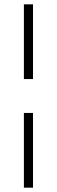

<svg xmlns="http://www.w3.org/2000/svg" viewBox="-20 -740 262 884"><path d="M90 -376V-720H132V-376ZM90 124V-220H132V124Z"/></svg>

Font: Vela Sans GX ExtLt
Style: Regular
Weight: 200
Designer: Principal design: Mikhail Sharanda - project Manrope.
Design modification: Ravid Balaliev
Foundry: Mikhail Sharanda
Version: Version 1.001